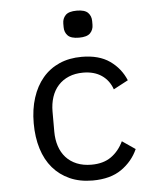

<svg xmlns="http://www.w3.org/2000/svg" viewBox="-53 -776 706 835"><g transform="rotate(-5 300.0 -359.0)"><path d="M318 12Q262 12 218.5 -7.5Q175 -27 145 -62Q115 -97 99.5 -147Q84 -197 84 -258Q84 -319 100 -369Q116 -419 146 -454.5Q176 -490 219 -509Q262 -528 317 -528Q392 -528 439 -495Q486 -462 508 -409L444 -375Q430 -415 397.5 -437Q365 -459 317 -459Q282 -459 254.5 -447.5Q227 -436 208 -415Q189 -394 179.5 -365Q170 -336 170 -302V-214Q170 -180 179.5 -151Q189 -122 208 -101Q227 -80 255 -68.5Q283 -57 319 -57Q371 -57 405 -81Q439 -105 459 -147L516 -108Q493 -56 444.5 -22Q396 12 318 12ZM313 -612Q278 -612 264 -626.5Q250 -641 250 -663V-679Q250 -701 264 -715.5Q278 -730 313 -730Q348 -730 362 -715.5Q376 -701 376 -679V-663Q376 -641 362 -626.5Q348 -612 313 -612Z"/></g></svg>

Font: IBM Plex Mono
Style: Regular
Weight: 400
Monospace: yes
Designer: Mike Abbink, Paul van der Laan, Pieter van Rosmalen
Foundry: Bold Monday
Version: Version 2.3